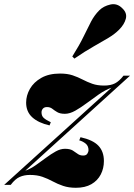

<svg xmlns="http://www.w3.org/2000/svg" viewBox="-81 -877 637 911"><path d="M39 -67Q64 -76 89 -93.5Q114 -111 137.5 -128.5Q161 -146 183.5 -158.5Q206 -171 227 -171Q251 -171 264 -163Q277 -155 287.5 -147Q298 -139 314 -139Q328 -139 333.5 -148Q339 -157 339 -164Q339 -185 325 -196Q311 -207 295 -211L301 -226Q360 -213 386 -185.5Q412 -158 412 -113Q412 -78 397 -49Q382 -20 352.5 -3Q323 14 279 14Q245 14 218.5 5Q192 -4 169 -16.5Q146 -29 120.5 -38Q95 -47 61 -47Q34 -47 12.5 -37.5Q-9 -28 -30 0H-61L448 -461Q418 -450 388.5 -429.5Q359 -409 331 -388Q303 -367 276.5 -352Q250 -337 227 -337Q204 -337 190.5 -345Q177 -353 167 -361Q157 -369 142 -369Q129 -369 122.5 -361.5Q116 -354 116 -344Q116 -327 126.5 -317.5Q137 -308 160 -297L154 -282Q101 -294 72 -320.5Q43 -347 43 -390Q43 -424 61 -455.5Q79 -487 115 -507.5Q151 -528 204 -528Q239 -528 264 -519.5Q289 -511 311 -499.5Q333 -488 357 -479.5Q381 -471 413 -471Q444 -471 464.5 -481.5Q485 -492 505 -518H536ZM262 -609Q296 -663 315.5 -703.5Q335 -744 351 -774.5Q367 -805 390 -828Q410 -848 442.5 -855.5Q475 -863 500 -837Q523 -815 516 -788Q509 -761 484 -736Q463 -715 433 -697Q403 -679 363 -656.5Q323 -634 272 -599Z"/></svg>

Font: Playfair Display Black
Style: Italic
Weight: 900
Italic angle: -14°
Designer: Claus Eggers Sørensen
Foundry: Claus Eggers Sørensen
Version: Version 1.203